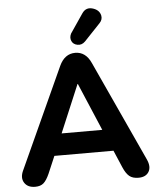

<svg xmlns="http://www.w3.org/2000/svg" viewBox="-62 -1007 877 1068"><g transform="rotate(-5 376.5 -472.5)"><path d="M527 -867 437 -772Q418 -753 394 -757.5Q370 -762 361.5 -781.5Q353 -801 364 -823L436 -929Q460 -965 502 -949Q534 -937 540 -907Q544 -885 527 -867ZM91 9Q49 9 31 -19.5Q13 -48 32 -88L288 -649Q318 -714 377 -714Q436 -714 465 -649L723 -88Q742 -46 725.5 -18.5Q709 9 668 9Q635 9 616.5 -6.5Q598 -22 583 -57L542 -153H212L171 -57Q155 -21 138 -6Q121 9 91 9ZM377 -540H375L263 -274H490Z"/></g></svg>

Font: Nunito ExtraBold
Style: Regular
Weight: 800
Designer: Vernon Adams
Foundry: Vernon Adams
Version: Version 3.602